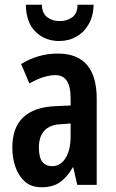

<svg xmlns="http://www.w3.org/2000/svg" viewBox="-20 -831 489 810"><path d="M224 -605Q388 -605 388 -414V-51H306L289 -125H287Q263 -83 232.5 -62Q202 -41 156 -41Q112 -41 85 -65Q58 -89 45 -127Q32 -165 32 -209Q32 -293 78 -336Q124 -379 211 -383L278 -386V-417Q278 -464 262.5 -489Q247 -514 213 -514Q166 -514 104 -479L69 -561Q141 -605 224 -605ZM237 -307Q190 -305 167 -279.5Q144 -254 144 -209Q144 -167 158.5 -148.5Q173 -130 200 -130Q235 -130 256.5 -164Q278 -198 278 -258V-310ZM375 -811Q374 -764 354.5 -729.5Q335 -695 302.5 -676.5Q270 -658 230 -658Q170 -658 130 -697Q90 -736 89 -811H157Q157 -775 179 -758.5Q201 -742 232 -742Q262 -742 284.5 -758Q307 -774 307 -811Z"/></svg>

Font: Noto Sans Tamil UI ExtraCondensed SemiBold
Style: Regular
Weight: 600
Width: 2
Designer: Jelle Bosma - Monotype Design Team
Foundry: Monotype Imaging Inc.
Version: Version 2.004; ttfautohint (v1.8.4.7-5d5b)